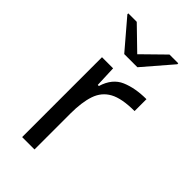

<svg xmlns="http://www.w3.org/2000/svg" viewBox="-227 -800 867 867"><g transform="rotate(45 206.0 -367.0)"><path d="M102 0V-510H173L177 -408H184Q204 -474 255.5 -496Q307 -518 378 -518V-442Q297 -442 255 -419Q213 -396 197 -348.5Q181 -301 181 -229V0ZM163 -591 46 -728V-734H100L205 -632L309 -734H365V-728L247 -591Z"/></g></svg>

Font: Saira Expanded
Style: Regular
Weight: 400
Width: 7
Designer: Hector Gatti with collaboration of the Omnibus-Type team
Foundry: Omnibus-Type
Version: Version 1.100; ttfautohint (v1.8.3)